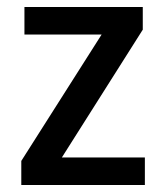

<svg xmlns="http://www.w3.org/2000/svg" viewBox="-20 -530 471 550"><path d="M41 0V-69L292 -464L315 -431H50V-510H389V-445L137 -47L114 -79H395V0Z"/></svg>

Font: Instrument Sans SemiCondensed Medium
Style: Regular
Weight: 500
Width: 4
Designer: Rodrigo Fuenzalida
Foundry: fragTYPE
Version: Version 1.000;gftools[0.9.28]